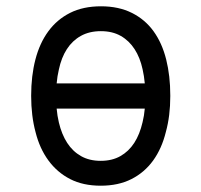

<svg xmlns="http://www.w3.org/2000/svg" viewBox="-20 -580 640 610"><path d="M300 10Q244 10 203 -11Q162 -32 134 -70Q106 -108 93 -160Q79 -212 79 -275V-276Q79 -339 92.5 -391Q106 -443 133.5 -480.5Q161 -518 202.5 -539Q244 -560 301 -560Q357 -560 399 -539Q441 -518 468 -480.5Q495 -443 508 -391Q521 -339 521 -277V-274Q521 -212 507 -161Q494 -108 466.5 -70Q439 -32 397.5 -11Q356 10 300 10ZM160 -315H440Q438 -338 433 -360Q425 -397 407.5 -424Q390 -451 363.5 -466Q337 -481 300.5 -481Q264 -481 237 -466Q210 -451 192.5 -424Q175 -397 167 -359Q162 -338 160 -315ZM300 -69Q336 -69 362.5 -84Q389 -99 406.5 -126Q424 -153 433 -192Q438 -212 440 -235H160Q162 -212 167 -191Q176 -153 193.5 -126Q211 -99 237.5 -84Q264 -69 300 -69Z"/></svg>

Font: Maple Mono NL Light
Style: Regular
Weight: 300
Monospace: yes
Designer: subframe7536
Version: Version 7.000